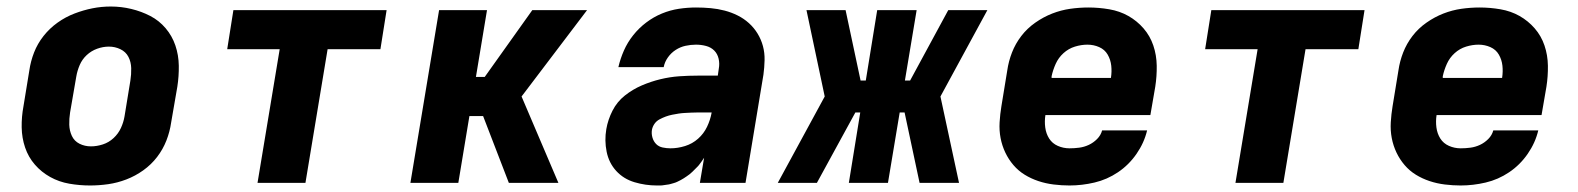

<svg xmlns="http://www.w3.org/2000/svg" viewBox="-20 -561 4840 589"><path d="M256 8Q224 8 192.5 2.5Q161 -3 134 -18Q107 -33 87 -56Q67 -79 57 -108.5Q47 -138 46.5 -170.5Q46 -203 52 -235L70 -345Q74 -373 84.5 -400Q95 -427 113.5 -450.5Q132 -474 156.5 -491.5Q181 -509 208.5 -519.5Q236 -530 263.5 -535.5Q291 -541 320 -541Q352 -541 383 -533.5Q414 -526 441 -512Q468 -498 488 -474.5Q508 -451 518 -421.5Q528 -392 528.5 -359.5Q529 -327 524 -295L505 -185Q501 -157 490.5 -130Q480 -103 462 -79.5Q444 -56 419.5 -38.5Q395 -21 367.5 -10.5Q340 0 312 4Q284 8 256 8ZM259 -112Q277 -112 295.5 -118Q314 -124 328.5 -137.5Q343 -151 351 -168.5Q359 -186 362 -204L380 -314Q383 -333 382.5 -352Q382 -371 374 -386.5Q366 -402 349.5 -410Q333 -418 314 -418Q296 -418 278 -411.5Q260 -405 246 -392Q232 -379 224.5 -361.5Q217 -344 214 -326L195 -216Q192 -197 192.5 -178.5Q193 -160 200.5 -144Q208 -128 224 -120Q240 -112 259 -112Z M770 0 838 -410H677L696 -530H1166L1147 -410H985L917 0Z M1239 0 1327 -530H1474L1440 -325H1467L1613 -530H1781L1580 -265L1693 0H1541L1462 -205H1420L1386 0Z M1995 8Q1960 8 1926.5 -2Q1893 -12 1870.5 -36.5Q1848 -61 1841 -95.5Q1834 -130 1840 -165Q1845 -194 1859 -221.5Q1873 -249 1897 -268Q1921 -287 1949 -299Q1977 -311 2006 -318Q2035 -325 2063.5 -327Q2092 -329 2121 -329H2182L2185 -350Q2188 -366 2184.5 -381Q2181 -396 2171 -406Q2161 -416 2146 -420Q2131 -424 2115 -424Q2099 -424 2083 -420.5Q2067 -417 2053 -408Q2039 -399 2029 -385Q2019 -371 2016 -355H1877Q1883 -381 1894 -406Q1905 -431 1922.5 -453Q1940 -475 1962.5 -492Q1985 -509 2010.5 -519.5Q2036 -530 2062.5 -534Q2089 -538 2115 -538Q2138 -538 2160 -536Q2182 -534 2203 -528.5Q2224 -523 2243 -513.5Q2262 -504 2277.5 -490Q2293 -476 2304 -458Q2315 -440 2320.5 -419.5Q2326 -399 2325.5 -376.5Q2325 -354 2322 -332L2267 0H2127L2140 -77Q2140 -77 2140 -77Q2140 -77 2140 -77Q2133 -66 2131.5 -64.5Q2130 -63 2127 -58.5Q2124 -54 2120 -50Q2116 -46 2112 -42Q2108 -38 2104 -34Q2100 -30 2095.5 -26.5Q2091 -23 2086.5 -20Q2082 -17 2077.5 -14Q2073 -11 2068 -8.5Q2063 -6 2058 -3.5Q2053 -1 2047.5 0.5Q2042 2 2037 3.5Q2032 5 2026.5 5.5Q2021 6 2016 7Q2011 8 2005.5 8Q2000 8 1995 8ZM2037 -106Q2059 -106 2081.5 -113Q2104 -120 2121.5 -135.5Q2139 -151 2149 -172Q2159 -193 2163 -215V-216H2121Q2111 -216 2101 -215.5Q2091 -215 2081 -214.5Q2071 -214 2061.5 -212.5Q2052 -211 2042 -209Q2032 -207 2022.5 -203.5Q2013 -200 2003.5 -195Q1994 -190 1988 -181.5Q1982 -173 1980 -163Q1978 -151 1981.5 -139Q1985 -127 1993 -119Q2001 -111 2013 -108.5Q2025 -106 2037 -106Z M2366 0 2510 -265 2454 -530H2574L2620 -314H2636L2671 -530H2792L2756 -314H2772L2889 -530H3009L2865 -265L2922 0H2801L2755 -216H2740L2704 0H2584L2619 -216H2604L2486 0Z M3261 8Q3237 8 3212.5 5Q3188 2 3165.5 -5.5Q3143 -13 3123.5 -25Q3104 -37 3089 -54.5Q3074 -72 3064 -93Q3054 -114 3049.5 -137.5Q3045 -161 3046.5 -186Q3048 -211 3052 -235L3070 -345Q3074 -373 3084.5 -400Q3095 -427 3113 -450.5Q3131 -474 3156 -491.5Q3181 -509 3208 -519.5Q3235 -530 3263 -534Q3291 -538 3319 -538Q3351 -538 3383 -532.5Q3415 -527 3441.5 -512Q3468 -497 3488 -474Q3508 -451 3518 -421.5Q3528 -392 3528.5 -359.5Q3529 -327 3524 -295L3509 -208H3187Q3184 -189 3186.5 -170Q3189 -151 3198.5 -136Q3208 -121 3225 -113.5Q3242 -106 3261 -106Q3276 -106 3291 -108Q3306 -110 3320 -116.5Q3334 -123 3345.5 -134.5Q3357 -146 3361 -161H3499Q3490 -123 3466.5 -89Q3443 -55 3409.5 -32.5Q3376 -10 3337.5 -1Q3299 8 3261 8ZM3206 -322H3388Q3391 -341 3389 -359.5Q3387 -378 3378 -393.5Q3369 -409 3352 -416.5Q3335 -424 3316 -424Q3297 -424 3277.5 -418Q3258 -412 3242.5 -398Q3227 -384 3218.5 -365Q3210 -346 3206 -327Z M3770 0 3838 -410H3677L3696 -530H4166L4147 -410H3985L3917 0Z M4461 8Q4437 8 4412.5 5Q4388 2 4365.5 -5.5Q4343 -13 4323.5 -25Q4304 -37 4289 -54.5Q4274 -72 4264 -93Q4254 -114 4249.5 -137.5Q4245 -161 4246.5 -186Q4248 -211 4252 -235L4270 -345Q4274 -373 4284.5 -400Q4295 -427 4313 -450.5Q4331 -474 4356 -491.5Q4381 -509 4408 -519.5Q4435 -530 4463 -534Q4491 -538 4519 -538Q4551 -538 4583 -532.5Q4615 -527 4641.5 -512Q4668 -497 4688 -474Q4708 -451 4718 -421.5Q4728 -392 4728.5 -359.5Q4729 -327 4724 -295L4709 -208H4387Q4384 -189 4386.5 -170Q4389 -151 4398.5 -136Q4408 -121 4425 -113.5Q4442 -106 4461 -106Q4476 -106 4491 -108Q4506 -110 4520 -116.5Q4534 -123 4545.5 -134.5Q4557 -146 4561 -161H4699Q4690 -123 4666.5 -89Q4643 -55 4609.5 -32.5Q4576 -10 4537.5 -1Q4499 8 4461 8ZM4406 -322H4588Q4591 -341 4589 -359.5Q4587 -378 4578 -393.5Q4569 -409 4552 -416.5Q4535 -424 4516 -424Q4497 -424 4477.5 -418Q4458 -412 4442.5 -398Q4427 -384 4418.5 -365Q4410 -346 4406 -327Z"/></svg>

Font: Iosevka Curly HvExObl
Style: Regular
Weight: 900
Width: 7
Italic angle: -9°
Monospace: yes
Designer: Belleve Invis
Foundry: Belleve Invis
Version: Version 11.1.0; ttfautohint (v1.8.3)